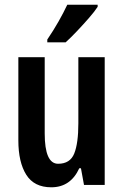

<svg xmlns="http://www.w3.org/2000/svg" viewBox="-20 -786 524 816"><path d="M425 -543V0H337L324 -71H317Q280 10 198 10Q125 10 91.5 -43.5Q58 -97 58 -189V-543H170V-219Q170 -90 227 -90Q278 -90 295.5 -133.5Q313 -177 313 -262V-543ZM395 -757Q382 -737 358 -709.5Q334 -682 307.5 -654Q281 -626 259 -606H181V-618Q208 -658 229 -695Q250 -732 266 -766H395Z"/></svg>

Font: Noto Sans ExtraCondensed SemiBold
Style: Regular
Weight: 600
Width: 2
Designer: Monotype Design Team
Foundry: Monotype Imaging Inc.
Version: Version 2.013; ttfautohint (v1.8.4.7-5d5b)